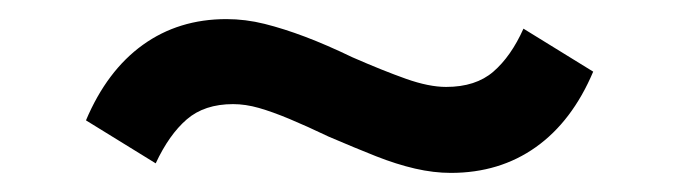

<svg xmlns="http://www.w3.org/2000/svg" viewBox="-20 -386 711 201"><path d="M452 -205Q434 -205 414.5 -209.5Q395 -214 373.5 -222.5Q352 -231 324 -243Q301 -254 283 -261.5Q265 -269 251 -273Q237 -277 224 -277Q194 -277 175.5 -261Q157 -245 143 -215L70 -260Q92 -312 129.5 -339Q167 -366 217 -366Q237 -366 257 -361Q277 -356 299.5 -347.5Q322 -339 349 -326Q381 -312 405 -303.5Q429 -295 447 -295Q478 -295 496.5 -311Q515 -327 528 -356L601 -311Q579 -259 541 -232Q503 -205 452 -205Z"/></svg>

Font: Nunito Sans 7pt SemiExpanded
Style: Bold
Weight: 700
Width: 6
Designer: Vernon Adams
Foundry: Vernon Adams
Version: Version 3.101;gftools[0.9.27]